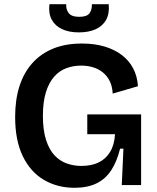

<svg xmlns="http://www.w3.org/2000/svg" viewBox="-20 -880 748 913"><path d="M334 13Q253 13 189 -24.5Q125 -62 88.5 -137Q52 -212 52 -324Q52 -406 72.5 -470Q93 -534 133.5 -579.5Q174 -625 233 -649Q292 -673 370 -673Q429 -673 476.5 -659Q524 -645 559 -618.5Q594 -592 613.5 -554.5Q633 -517 636 -470L516 -435Q514 -470 501.5 -495Q489 -520 468 -536.5Q447 -553 421 -560.5Q395 -568 366 -568Q329 -568 296 -556Q263 -544 238 -516Q213 -488 198.5 -442Q184 -396 184 -329Q184 -261 199 -214.5Q214 -168 239.5 -141Q265 -114 298 -102.5Q331 -91 367 -91Q415 -91 449 -107.5Q483 -124 503.5 -157.5Q524 -191 527 -242H395V-336H651V-222V0H559L567 -173H551Q536 -112 509 -70.5Q482 -29 439 -8Q396 13 334 13ZM215 -860H295Q293 -836 306.5 -818Q320 -800 357 -800Q394 -800 406 -817.5Q418 -835 417 -860H497Q501 -815 484.5 -785.5Q468 -756 435 -741Q402 -726 355 -726Q308 -726 275 -741.5Q242 -757 226 -786.5Q210 -816 215 -860Z"/></svg>

Font: Bricolage Grotesque SemiBold
Style: Regular
Weight: 600
Designer: Mathieu Triay
Foundry: Atelier Triay
Version: Version 1.000;gftools[0.9.30]